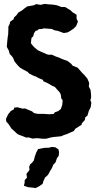

<svg xmlns="http://www.w3.org/2000/svg" viewBox="-20 -701 503 988"><path d="M199 13 181 11 171 10 147 12 127 6 115 7 98 0 76 -8 69 -12 53 -27 39 -39 25 -61 12 -76 11 -90 22 -113 36 -130 51 -138 53 -147 70 -149 96 -142 109 -143 125 -136 145 -128 155 -119 175 -115H206L218 -114L235 -113L257 -115L262 -123L279 -129L293 -140L296 -149L300 -160L302 -178V-186L295 -195L293 -214L287 -226L274 -240L263 -253L244 -262L231 -270L221 -275L203 -283L201 -290L177 -300L165 -307L153 -311L131 -322L122 -331L106 -340L94 -346L83 -353L71 -365L61 -377L54 -386L48 -402L41 -412L30 -423L26 -439L15 -460L16 -472L17 -485L20 -513L22 -523L23 -550V-564L30 -578L32 -589L50 -602L52 -611L65 -623L74 -636L94 -648L105 -657L120 -668L132 -670L155 -674L166 -680L188 -676L211 -681L226 -679L254 -677L272 -674L284 -670L295 -665H315L343 -648L353 -638L374 -625V-605L381 -590L372 -567L359 -554L340 -541L327 -534L308 -531L289 -538L278 -542L261 -545L246 -552L219 -554L204 -555L197 -552L180 -551L171 -544L163 -542L155 -530L151 -514L142 -506L139 -479L144 -472L155 -459L162 -453L174 -443L193 -434L205 -429L220 -422L232 -419L245 -420L268 -410L283 -405L298 -398L311 -393L328 -387L345 -374L354 -363L379 -353L390 -341L401 -328L414 -315L430 -296L439 -274L437 -256L446 -238L448 -219L449 -200L445 -184L450 -174L447 -150L437 -130L430 -106L419 -98L417 -84L401 -66L400 -59L384 -49L367 -38L360 -27L340 -18L324 -11L306 -5L296 0L277 2L256 4L239 7L217 13ZM163 267 152 265 123 262 103 255 107 238V226L119 213L116 194L132 173L130 158L135 145L146 135L154 125L159 105L166 85L176 66L207 60L232 59L247 55L265 57L281 68L284 83L282 101L273 113L266 134L254 147L247 164L236 182L230 194L223 203L212 212L203 232L200 244L184 256Z"/></svg>

Font: Winky Rough SemiBold
Style: Regular
Weight: 600
Designer: Simon Atzbach
Foundry: typofactur
Version: Version 1.206; ttfautohint (v1.8.4.7-5d5b)